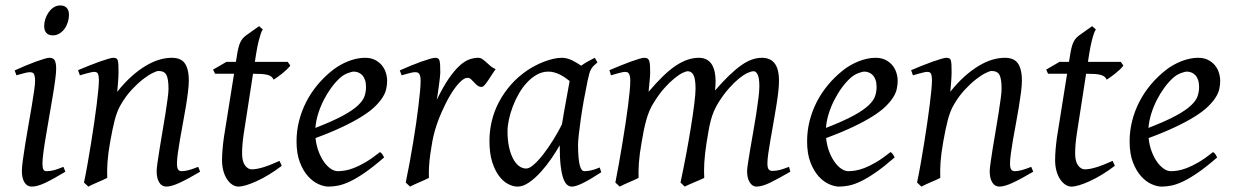

<svg xmlns="http://www.w3.org/2000/svg" viewBox="-20 -671 4565 711"><path d="M222.2 -35.2Q199.2 -21.5 180.9 -11.2Q162.6 -1 147.5 6.1Q132.3 13.2 120.1 16.6Q107.9 20 97.2 20Q80.6 20 70.8 4.6Q61 -10.7 61 -37.1Q61 -51.8 64.7 -78.9Q68.4 -106 73.7 -138.9Q79.1 -171.9 85.4 -207.8Q91.8 -243.7 97.2 -276.1Q102.5 -308.6 106.2 -333.7Q109.9 -358.9 109.9 -371.1Q109.9 -382.3 108.4 -388.9Q106.9 -395.5 104.5 -398.7Q102.1 -401.9 98.1 -402.8Q94.2 -403.8 89.8 -403.8Q85.9 -403.8 77.9 -402.1Q69.8 -400.4 61.5 -397.9Q52.2 -395.5 41 -392.1L34.2 -410.2Q54.7 -419.4 75 -428Q95.2 -436.5 112.8 -442.9Q130.4 -449.2 143.6 -453.1Q156.7 -457 163.1 -457Q176.8 -457 182.4 -447.8Q188 -438.5 188 -416Q188 -401.9 184.3 -374.3Q180.7 -346.7 174.8 -312.5Q168.9 -278.3 162.6 -241Q156.2 -203.6 150.4 -169.4Q144.5 -135.3 140.9 -107.7Q137.2 -80.1 137.2 -65.9Q137.2 -50.8 140.4 -43.9Q143.6 -37.1 151.9 -37.1Q167 -37.1 180.9 -41Q194.8 -44.9 214.8 -53.2ZM235.4 -616.2Q235.4 -602.5 231.2 -589.1Q227.1 -575.7 219.2 -564.7Q211.4 -553.7 200.2 -546.9Q189 -540 175.3 -540Q160.2 -540 151.9 -548.8Q143.6 -557.6 143.6 -574.2Q143.6 -587.4 147.9 -600.8Q152.3 -614.3 160.2 -625.5Q168 -636.7 179 -643.8Q189.9 -650.9 203.6 -650.9Q218.8 -650.9 227.1 -641.8Q235.4 -632.8 235.4 -616.2Z M721.2 -35.2Q676.8 -8.8 645.8 5.6Q614.7 20 596.2 20Q579.1 20 569.6 4.6Q560.1 -10.7 560.1 -37.1Q560.1 -45.9 563.2 -68.6Q566.4 -91.3 571.3 -121.6Q576.2 -151.9 582 -186Q587.9 -220.2 592.8 -251Q597.7 -281.7 600.8 -306.2Q604 -330.6 604 -341.8Q604 -378.9 596.2 -393.6Q588.4 -408.2 566.9 -408.2Q560.5 -408.2 544.7 -400.4Q528.8 -392.6 508.8 -377Q488.8 -361.3 467 -337.9Q445.3 -314.5 427.2 -283.2Q413.6 -259.8 405 -227.1Q396.5 -194.3 388.2 -147Q380.4 -103.5 378.2 -72.3Q376 -41 377 -12.2Q370.6 -8.8 361.1 -4.6Q351.6 -0.5 341.6 3.9Q331.5 8.3 322.3 12.5Q313 16.6 307.1 20L291 4.9Q297.9 -27.3 304.4 -64.9Q311 -102.5 317.1 -140.4Q323.2 -178.2 328.6 -215.1Q334 -252 337.9 -283Q341.8 -314 344 -337.4Q346.2 -360.8 346.2 -372.1Q346.2 -383.3 345 -389.9Q343.8 -396.5 341.6 -399.7Q339.4 -402.8 335.9 -403.8Q332.5 -404.8 328.1 -404.8Q323.7 -404.8 315.2 -402.8Q306.6 -400.9 297.9 -398.4Q287.6 -395.5 275.9 -392.1L269 -411.1Q289.6 -419.9 310.3 -428.2Q331.1 -436.5 349.1 -442.9Q367.2 -449.2 380.6 -453.1Q394 -457 399.9 -457Q406.7 -457 410.6 -454.8Q414.6 -452.6 416.3 -446.8Q418 -440.9 418.5 -430.2Q418.9 -419.4 418.9 -401.9Q418.9 -396.5 418.5 -387.2Q418 -377.9 417.2 -367.4Q416.5 -356.9 415.5 -346.9Q414.6 -336.9 414.1 -331.1Q440.4 -364.3 467.3 -388.2Q494.1 -412.1 520 -427.5Q545.9 -442.9 570.1 -450Q594.2 -457 616.2 -457Q631.3 -457 643.3 -452.6Q655.3 -448.2 663.1 -438.2Q670.9 -428.2 675 -411.9Q679.2 -395.5 679.2 -372.1Q679.2 -355 676 -329.6Q672.9 -304.2 668 -274.7Q663.1 -245.1 657.2 -213.9Q651.4 -182.6 646.5 -154.3Q641.6 -126 638.4 -102.8Q635.3 -79.6 635.3 -65.9Q635.3 -49.3 639.6 -43.2Q644 -37.1 652.8 -37.1Q664.1 -37.1 678.7 -41Q693.4 -44.9 713.9 -53.2Z M1023.4 -57.1Q999.5 -38.6 975.6 -24.2Q951.7 -9.8 930.2 0Q908.7 9.8 891.4 14.9Q874 20 863.3 20Q851.1 20 840.1 12.7Q829.1 5.4 820.6 -7.6Q812 -20.5 807.1 -38.6Q802.2 -56.6 802.2 -78.1Q802.2 -87.4 802.7 -96.7Q803.2 -106 804 -116Q804.7 -126 805.9 -137.2Q807.1 -148.4 809.1 -162.1L846.7 -397.9H776.4L769 -413.1L818.4 -441.9H853.5L856.4 -459Q859.4 -479 862.5 -492.2Q865.7 -505.4 869.9 -514.2Q874 -522.9 878.9 -528.6Q883.8 -534.2 890.1 -539.1L939.5 -574.2L953.1 -562Q949.7 -557.6 945.8 -546.4Q942.4 -536.6 937.7 -518.6Q933.1 -500.5 928.2 -470.2L923.8 -441.9H1045.4L1055.2 -428.2Q1050.3 -421.4 1041.7 -413.3Q1033.2 -405.3 1023.9 -397.9Q1014.6 -390.6 1006.1 -384.5Q997.6 -378.4 993.2 -376Q990.2 -382.8 985.1 -387Q980 -391.1 971.2 -393.6Q962.4 -396 949.5 -397Q936.5 -397.9 918.5 -397.9H917L882.3 -173.8Q880.9 -164.6 879.6 -154.1Q878.4 -143.6 877.7 -134Q877 -124.5 876.7 -116.2Q876.5 -107.9 876.5 -103Q876.5 -72.8 887.5 -58.3Q898.4 -43.9 912.1 -43.9Q929.2 -43.9 953.9 -51.3Q978.5 -58.6 1015.1 -75.2Z M1238.3 -381.8Q1222.2 -367.2 1206.8 -346.2Q1191.4 -325.2 1179 -300.8Q1166.5 -276.4 1158.2 -249.8Q1149.9 -223.1 1147.9 -197.3Q1211.9 -222.2 1249.3 -242.4Q1286.6 -262.7 1305.7 -280.8Q1324.7 -298.8 1330.1 -315.4Q1335.4 -332 1335.4 -349.1Q1335.4 -364.3 1331.5 -375.2Q1327.6 -386.2 1321.3 -392.8Q1314.9 -399.4 1306.9 -402.6Q1298.8 -405.8 1290.5 -405.8Q1282.7 -405.8 1267.6 -400.1Q1252.4 -394.5 1238.3 -381.8ZM1413.6 -371.1Q1413.6 -357.4 1410.4 -342.3Q1407.2 -327.1 1397.2 -311Q1387.2 -294.9 1369.4 -277.3Q1351.6 -259.8 1322 -241Q1292.5 -222.2 1250 -201.9Q1207.5 -181.6 1148.4 -159.7Q1151.4 -132.3 1159.9 -109.9Q1168.5 -87.4 1179.9 -71.3Q1191.4 -55.2 1204.8 -46.1Q1218.3 -37.1 1231.4 -37.1Q1241.7 -37.1 1256.3 -39.3Q1271 -41.5 1290.3 -48.8Q1309.6 -56.2 1333.7 -70.3Q1357.9 -84.5 1387.2 -107.9Q1392.6 -105 1396.7 -98.4Q1400.9 -91.8 1402.3 -87.9Q1362.3 -53.2 1331.5 -32Q1300.8 -10.7 1276.6 0.7Q1252.4 12.2 1233.2 16.1Q1213.9 20 1196.3 20Q1180.2 20 1159.7 11Q1139.2 2 1121.1 -17.8Q1103 -37.6 1090.6 -69.6Q1078.1 -101.6 1078.1 -147.9Q1078.1 -186 1087.4 -222.9Q1096.7 -259.8 1114 -293.7Q1131.3 -327.6 1156.7 -357.9Q1182.1 -388.2 1214.4 -413.1Q1225.6 -421.9 1239.7 -429.9Q1253.9 -438 1269.3 -444.1Q1284.7 -450.2 1300.5 -453.6Q1316.4 -457 1331.5 -457Q1352.5 -457 1367.9 -449.5Q1383.3 -441.9 1393.6 -429.7Q1403.8 -417.5 1408.7 -402.1Q1413.6 -386.7 1413.6 -371.1Z M1815.4 -415Q1809.6 -407.2 1802.5 -396Q1795.4 -384.8 1788.3 -374.3Q1781.2 -363.8 1774.9 -356.4Q1768.6 -349.1 1763.7 -349.1Q1754.4 -349.1 1747.8 -354.5Q1741.2 -359.9 1735.6 -366Q1730 -372.1 1724.4 -377.4Q1718.8 -382.8 1711.4 -382.8Q1698.7 -382.8 1681.9 -365.5Q1665 -348.1 1648.2 -320.1Q1631.3 -292 1616 -257.1Q1600.6 -222.2 1590.3 -187Q1585 -168.5 1580.8 -146.2Q1576.7 -124 1573.5 -100.6Q1570.3 -77.1 1568.8 -54.4Q1567.4 -31.7 1568.4 -12.2Q1562 -8.8 1552.5 -4.6Q1543 -0.5 1533 3.9Q1522.9 8.3 1513.7 12.5Q1504.4 16.6 1498.5 20L1482.4 4.9Q1489.7 -29.8 1496.6 -66.9Q1503.4 -104 1509.5 -140.9Q1515.6 -177.7 1520.8 -212.9Q1525.9 -248 1529.5 -278.3Q1533.2 -308.6 1535.4 -332.5Q1537.6 -356.4 1537.6 -371.1Q1537.6 -382.3 1535.9 -388.9Q1534.2 -395.5 1531.5 -398.7Q1528.8 -401.9 1525.1 -402.8Q1521.5 -403.8 1517.6 -403.8Q1512.7 -403.8 1504.4 -402.1Q1496.1 -400.4 1487.8 -397.9Q1478 -395.5 1467.3 -392.1L1460.4 -410.2Q1481 -419.4 1501.7 -428Q1522.5 -436.5 1540.5 -442.9Q1558.6 -449.2 1572 -453.1Q1585.4 -457 1591.3 -457Q1598.1 -457 1602.1 -454.6Q1606 -452.1 1607.7 -446Q1609.4 -439.9 1609.9 -429Q1610.4 -418 1610.4 -400.9Q1610.4 -395.5 1608.9 -382.8Q1607.4 -370.1 1605.5 -355.2Q1603.5 -340.3 1601.3 -325.7Q1599.1 -311 1597.7 -301.8Q1621.1 -350.1 1642.1 -380.4Q1663.1 -410.6 1681.9 -427.7Q1700.7 -444.8 1717.8 -450.9Q1734.9 -457 1750.5 -457Q1759.3 -457 1766.4 -452.1Q1773.4 -447.3 1780.8 -440.4Q1788.1 -433.6 1796.4 -426.5Q1804.7 -419.4 1815.4 -415Z M2061 -210.4Q2064.5 -232.4 2068.6 -256.1Q2072.8 -279.8 2076.9 -301.8Q2081.1 -323.7 2084.2 -342Q2087.4 -360.4 2089.4 -371.1Q2082 -377 2073.2 -383.1Q2064.5 -389.2 2054.4 -394.3Q2044.4 -399.4 2033.4 -402.6Q2022.5 -405.8 2010.7 -405.8Q1988.3 -405.8 1968.5 -394.8Q1948.7 -383.8 1931.9 -365.7Q1915 -347.7 1901.6 -324.5Q1888.2 -301.3 1878.9 -276.6Q1869.6 -252 1864.5 -228Q1859.4 -204.1 1859.4 -185.1Q1859.4 -153.3 1864.7 -127.9Q1870.1 -102.5 1879.4 -84.5Q1888.7 -66.4 1901.4 -56.6Q1914.1 -46.9 1928.7 -46.9Q1940.4 -46.9 1957.3 -61.8Q1974.1 -76.7 1992.4 -100.3Q2010.7 -124 2028.8 -153.1Q2046.9 -182.1 2061 -210.4ZM2206.5 -33.2Q2164.1 -5.4 2137.9 7.3Q2111.8 20 2097.7 20Q2088.9 20 2080.8 13.9Q2072.8 7.8 2066.4 -9Q2060.1 -25.9 2056.4 -55.7Q2052.7 -85.4 2052.7 -132.8Q2040 -110.4 2021.7 -83.7Q2003.4 -57.1 1982.4 -33.9Q1961.4 -10.7 1939.2 4.6Q1917 20 1896.5 20Q1880.4 20 1862.1 10.7Q1843.8 1.5 1828.4 -18.8Q1813 -39.1 1802.7 -71Q1792.5 -103 1792.5 -148.9Q1792.5 -187.5 1801.5 -224.4Q1810.5 -261.2 1828.6 -294.9Q1846.7 -328.6 1872.8 -358.2Q1898.9 -387.7 1933.6 -411.1Q1946.8 -419.9 1962.6 -428.2Q1978.5 -436.5 1995.4 -442.9Q2012.2 -449.2 2028.8 -453.1Q2045.4 -457 2060.5 -457Q2070.8 -457 2080.6 -454.3Q2090.3 -451.7 2099.4 -447.3Q2108.4 -442.9 2116.7 -437.7Q2125 -432.6 2132.3 -427.7Q2143.6 -436 2156.2 -443.1Q2168.9 -450.2 2182.6 -457L2192.4 -439.9Q2184.1 -433.1 2178.7 -427.7Q2173.3 -422.4 2169.2 -415.3Q2165 -408.2 2162.1 -397.9Q2159.2 -387.7 2155.8 -371.1Q2148.4 -335.9 2141.8 -299.1Q2135.3 -262.2 2130.6 -229.5Q2126 -196.8 2123.3 -171.9Q2120.6 -147 2120.6 -136.2Q2120.6 -108.4 2122.3 -89.4Q2124 -70.3 2127 -58.8Q2129.9 -47.4 2134.3 -42.2Q2138.7 -37.1 2144.5 -37.1Q2154.3 -37.1 2167.7 -39.8Q2181.2 -42.5 2200.7 -50.8Z M2906.7 -35.2Q2861.3 -8.8 2831.5 5.6Q2801.8 20 2780.8 20Q2766.6 20 2756.6 4.6Q2746.6 -10.7 2746.6 -37.1Q2746.6 -45.9 2750 -67.9Q2753.4 -89.8 2758.3 -119.4Q2763.2 -148.9 2769.3 -182.6Q2775.4 -216.3 2780.3 -248.3Q2785.2 -280.3 2788.6 -307.6Q2792 -335 2792 -351.1Q2792 -381.3 2785.9 -394.3Q2779.8 -407.2 2771 -407.2Q2761.7 -407.2 2747.6 -400.6Q2733.4 -394 2716.3 -380.1Q2699.2 -366.2 2679.9 -344.5Q2660.6 -322.8 2641.6 -293Q2630.9 -275.9 2623.8 -259.3Q2616.7 -242.7 2612.1 -224.9Q2607.4 -207 2604 -187.3Q2600.6 -167.5 2596.7 -144Q2589.8 -99.6 2588.1 -67.9Q2586.4 -36.1 2587.9 -12.2Q2581.1 -8.8 2571.3 -4.6Q2561.5 -0.5 2551.3 3.9Q2541 8.3 2531.5 12.5Q2522 16.6 2515.6 20L2500 4.9Q2510.7 -44.9 2520.8 -98.6Q2530.8 -152.3 2538.6 -200.4Q2546.4 -248.5 2551 -286.1Q2555.7 -323.7 2555.7 -341.8Q2555.7 -378.9 2548.1 -393.1Q2540.5 -407.2 2526.9 -407.2Q2520.5 -407.2 2507.3 -400.9Q2494.1 -394.5 2477.1 -380.6Q2460 -366.7 2440.7 -345.2Q2421.4 -323.7 2402.8 -293.9Q2392.6 -278.3 2385.5 -261.7Q2378.4 -245.1 2373.3 -226.8Q2368.2 -208.5 2364 -188Q2359.9 -167.5 2356 -144Q2348.1 -99.6 2345.9 -67.6Q2343.8 -35.6 2344.7 -12.2Q2338.4 -8.8 2328.9 -4.6Q2319.3 -0.5 2309.3 3.9Q2299.3 8.3 2290 12.5Q2280.8 16.6 2274.9 20L2258.8 4.9Q2265.6 -29.3 2272.2 -66.7Q2278.8 -104 2284.9 -141.1Q2291 -178.2 2296.4 -213.6Q2301.8 -249 2305.7 -279.3Q2309.6 -309.6 2311.8 -333.3Q2314 -356.9 2314 -371.1Q2314 -382.3 2312.5 -388.9Q2311 -395.5 2308.3 -399.2Q2305.7 -402.8 2302.2 -403.8Q2298.8 -404.8 2294.9 -404.8Q2290 -404.8 2281.5 -402.8Q2272.9 -400.9 2264.2 -398.4Q2253.9 -395.5 2242.7 -392.1L2236.8 -411.1Q2257.3 -419.9 2277.8 -428.2Q2298.3 -436.5 2315.9 -442.9Q2333.5 -449.2 2346.7 -453.1Q2359.9 -457 2365.7 -457Q2373 -457 2377.4 -454.6Q2381.8 -452.1 2384 -446Q2386.2 -439.9 2387 -429Q2387.7 -418 2387.7 -400.9Q2387.7 -395.5 2387 -387.5Q2386.2 -379.4 2385.5 -369.9Q2384.8 -360.4 2383.5 -350.1Q2382.3 -339.8 2381.8 -331.1Q2410.6 -365.2 2435.8 -389.4Q2460.9 -413.6 2483.6 -428.5Q2506.3 -443.4 2527.1 -450.2Q2547.9 -457 2567.9 -457Q2585.9 -457 2598.1 -449.7Q2610.4 -442.4 2617.2 -430.2Q2624 -418 2627 -402.6Q2629.9 -387.2 2629.9 -371.1Q2629.9 -361.8 2629.4 -354.2Q2628.9 -346.7 2627.9 -335.9Q2656.2 -368.7 2680.2 -391.6Q2704.1 -414.6 2724.9 -429.2Q2745.6 -443.8 2764.4 -450.4Q2783.2 -457 2801.8 -457Q2815.9 -457 2827.6 -452.4Q2839.4 -447.8 2847.7 -437.5Q2856 -427.2 2860.4 -410.9Q2864.7 -394.5 2864.7 -371.1Q2864.7 -352.5 2861.6 -326.4Q2858.4 -300.3 2853.5 -271Q2848.6 -241.7 2843.3 -210.9Q2837.9 -180.2 2833 -152.6Q2828.1 -125 2825 -102.3Q2821.8 -79.6 2821.8 -65.9Q2821.8 -49.3 2826.7 -43.7Q2831.5 -38.1 2839.8 -38.1Q2854 -38.1 2867.9 -41.7Q2881.8 -45.4 2901.9 -53.2Z M3128.9 -381.8Q3112.8 -367.2 3097.4 -346.2Q3082 -325.2 3069.6 -300.8Q3057.1 -276.4 3048.8 -249.8Q3040.5 -223.1 3038.6 -197.3Q3102.5 -222.2 3139.9 -242.4Q3177.2 -262.7 3196.3 -280.8Q3215.3 -298.8 3220.7 -315.4Q3226.1 -332 3226.1 -349.1Q3226.1 -364.3 3222.2 -375.2Q3218.3 -386.2 3211.9 -392.8Q3205.6 -399.4 3197.5 -402.6Q3189.5 -405.8 3181.2 -405.8Q3173.3 -405.8 3158.2 -400.1Q3143.1 -394.5 3128.9 -381.8ZM3304.2 -371.1Q3304.2 -357.4 3301 -342.3Q3297.9 -327.1 3287.8 -311Q3277.8 -294.9 3260 -277.3Q3242.2 -259.8 3212.6 -241Q3183.1 -222.2 3140.6 -201.9Q3098.1 -181.6 3039.1 -159.7Q3042 -132.3 3050.5 -109.9Q3059.1 -87.4 3070.6 -71.3Q3082 -55.2 3095.5 -46.1Q3108.9 -37.1 3122.1 -37.1Q3132.3 -37.1 3147 -39.3Q3161.6 -41.5 3180.9 -48.8Q3200.2 -56.2 3224.4 -70.3Q3248.5 -84.5 3277.8 -107.9Q3283.2 -105 3287.4 -98.4Q3291.5 -91.8 3293 -87.9Q3252.9 -53.2 3222.2 -32Q3191.4 -10.7 3167.2 0.7Q3143.1 12.2 3123.8 16.1Q3104.5 20 3086.9 20Q3070.8 20 3050.3 11Q3029.8 2 3011.7 -17.8Q2993.7 -37.6 2981.2 -69.6Q2968.8 -101.6 2968.8 -147.9Q2968.8 -186 2978 -222.9Q2987.3 -259.8 3004.6 -293.7Q3022 -327.6 3047.4 -357.9Q3072.8 -388.2 3105 -413.1Q3116.2 -421.9 3130.4 -429.9Q3144.5 -438 3159.9 -444.1Q3175.3 -450.2 3191.2 -453.6Q3207 -457 3222.2 -457Q3243.2 -457 3258.5 -449.5Q3273.9 -441.9 3284.2 -429.7Q3294.4 -417.5 3299.3 -402.1Q3304.2 -386.7 3304.2 -371.1Z M3806.2 -35.2Q3761.7 -8.8 3730.7 5.6Q3699.7 20 3681.2 20Q3664.1 20 3654.5 4.6Q3645 -10.7 3645 -37.1Q3645 -45.9 3648.2 -68.6Q3651.4 -91.3 3656.2 -121.6Q3661.1 -151.9 3667 -186Q3672.9 -220.2 3677.7 -251Q3682.6 -281.7 3685.8 -306.2Q3689 -330.6 3689 -341.8Q3689 -378.9 3681.2 -393.6Q3673.3 -408.2 3651.9 -408.2Q3645.5 -408.2 3629.6 -400.4Q3613.8 -392.6 3593.8 -377Q3573.7 -361.3 3552 -337.9Q3530.3 -314.5 3512.2 -283.2Q3498.5 -259.8 3490 -227.1Q3481.4 -194.3 3473.1 -147Q3465.3 -103.5 3463.1 -72.3Q3460.9 -41 3461.9 -12.2Q3455.6 -8.8 3446 -4.6Q3436.5 -0.5 3426.5 3.9Q3416.5 8.3 3407.2 12.5Q3397.9 16.6 3392.1 20L3376 4.9Q3382.8 -27.3 3389.4 -64.9Q3396 -102.5 3402.1 -140.4Q3408.2 -178.2 3413.6 -215.1Q3418.9 -252 3422.9 -283Q3426.8 -314 3429 -337.4Q3431.2 -360.8 3431.2 -372.1Q3431.2 -383.3 3429.9 -389.9Q3428.7 -396.5 3426.5 -399.7Q3424.3 -402.8 3420.9 -403.8Q3417.5 -404.8 3413.1 -404.8Q3408.7 -404.8 3400.1 -402.8Q3391.6 -400.9 3382.8 -398.4Q3372.6 -395.5 3360.8 -392.1L3354 -411.1Q3374.5 -419.9 3395.3 -428.2Q3416 -436.5 3434.1 -442.9Q3452.1 -449.2 3465.6 -453.1Q3479 -457 3484.9 -457Q3491.7 -457 3495.6 -454.8Q3499.5 -452.6 3501.2 -446.8Q3502.9 -440.9 3503.4 -430.2Q3503.9 -419.4 3503.9 -401.9Q3503.9 -396.5 3503.4 -387.2Q3502.9 -377.9 3502.2 -367.4Q3501.5 -356.9 3500.5 -346.9Q3499.5 -336.9 3499 -331.1Q3525.4 -364.3 3552.2 -388.2Q3579.1 -412.1 3605 -427.5Q3630.9 -442.9 3655 -450Q3679.2 -457 3701.2 -457Q3716.3 -457 3728.3 -452.6Q3740.2 -448.2 3748 -438.2Q3755.9 -428.2 3760 -411.9Q3764.2 -395.5 3764.2 -372.1Q3764.2 -355 3761 -329.6Q3757.8 -304.2 3752.9 -274.7Q3748 -245.1 3742.2 -213.9Q3736.3 -182.6 3731.4 -154.3Q3726.6 -126 3723.4 -102.8Q3720.2 -79.6 3720.2 -65.9Q3720.2 -49.3 3724.6 -43.2Q3729 -37.1 3737.8 -37.1Q3749 -37.1 3763.7 -41Q3778.3 -44.9 3798.8 -53.2Z M4108.4 -57.1Q4084.5 -38.6 4060.5 -24.2Q4036.6 -9.8 4015.1 0Q3993.7 9.8 3976.3 14.9Q3959 20 3948.2 20Q3936 20 3925 12.7Q3914.1 5.4 3905.5 -7.6Q3897 -20.5 3892.1 -38.6Q3887.2 -56.6 3887.2 -78.1Q3887.2 -87.4 3887.7 -96.7Q3888.2 -106 3888.9 -116Q3889.6 -126 3890.9 -137.2Q3892.1 -148.4 3894 -162.1L3931.6 -397.9H3861.3L3854 -413.1L3903.3 -441.9H3938.5L3941.4 -459Q3944.3 -479 3947.5 -492.2Q3950.7 -505.4 3954.8 -514.2Q3959 -522.9 3963.9 -528.6Q3968.8 -534.2 3975.1 -539.1L4024.4 -574.2L4038.1 -562Q4034.7 -557.6 4030.8 -546.4Q4027.3 -536.6 4022.7 -518.6Q4018.1 -500.5 4013.2 -470.2L4008.8 -441.9H4130.4L4140.1 -428.2Q4135.3 -421.4 4126.7 -413.3Q4118.2 -405.3 4108.9 -397.9Q4099.6 -390.6 4091.1 -384.5Q4082.5 -378.4 4078.1 -376Q4075.2 -382.8 4070.1 -387Q4064.9 -391.1 4056.2 -393.6Q4047.4 -396 4034.4 -397Q4021.5 -397.9 4003.4 -397.9H4002L3967.3 -173.8Q3965.8 -164.6 3964.6 -154.1Q3963.4 -143.6 3962.6 -134Q3961.9 -124.5 3961.7 -116.2Q3961.4 -107.9 3961.4 -103Q3961.4 -72.8 3972.4 -58.3Q3983.4 -43.9 3997.1 -43.9Q4014.2 -43.9 4038.8 -51.3Q4063.5 -58.6 4100.1 -75.2Z M4323.2 -381.8Q4307.1 -367.2 4291.7 -346.2Q4276.4 -325.2 4263.9 -300.8Q4251.5 -276.4 4243.2 -249.8Q4234.9 -223.1 4232.9 -197.3Q4296.9 -222.2 4334.2 -242.4Q4371.6 -262.7 4390.6 -280.8Q4409.7 -298.8 4415 -315.4Q4420.4 -332 4420.4 -349.1Q4420.4 -364.3 4416.5 -375.2Q4412.6 -386.2 4406.2 -392.8Q4399.9 -399.4 4391.8 -402.6Q4383.8 -405.8 4375.5 -405.8Q4367.7 -405.8 4352.5 -400.1Q4337.4 -394.5 4323.2 -381.8ZM4498.5 -371.1Q4498.5 -357.4 4495.4 -342.3Q4492.2 -327.1 4482.2 -311Q4472.2 -294.9 4454.3 -277.3Q4436.5 -259.8 4407 -241Q4377.4 -222.2 4335 -201.9Q4292.5 -181.6 4233.4 -159.7Q4236.3 -132.3 4244.9 -109.9Q4253.4 -87.4 4264.9 -71.3Q4276.4 -55.2 4289.8 -46.1Q4303.2 -37.1 4316.4 -37.1Q4326.7 -37.1 4341.3 -39.3Q4356 -41.5 4375.2 -48.8Q4394.5 -56.2 4418.7 -70.3Q4442.9 -84.5 4472.2 -107.9Q4477.5 -105 4481.7 -98.4Q4485.8 -91.8 4487.3 -87.9Q4447.3 -53.2 4416.5 -32Q4385.7 -10.7 4361.6 0.7Q4337.4 12.2 4318.1 16.1Q4298.8 20 4281.2 20Q4265.1 20 4244.6 11Q4224.1 2 4206.1 -17.8Q4188 -37.6 4175.5 -69.6Q4163.1 -101.6 4163.1 -147.9Q4163.1 -186 4172.4 -222.9Q4181.6 -259.8 4199 -293.7Q4216.3 -327.6 4241.7 -357.9Q4267.1 -388.2 4299.3 -413.1Q4310.5 -421.9 4324.7 -429.9Q4338.9 -438 4354.2 -444.1Q4369.6 -450.2 4385.5 -453.6Q4401.4 -457 4416.5 -457Q4437.5 -457 4452.9 -449.5Q4468.3 -441.9 4478.5 -429.7Q4488.8 -417.5 4493.7 -402.1Q4498.5 -386.7 4498.5 -371.1Z"/></svg>

Font: Gentium Plus Viet
Style: Italic
Weight: 400
Italic angle: -8°
Designer: J. Victor Gaultney, Annie Olsen, Iska Routamaa, Becca Hirsbrunner
Foundry: SIL International
Version: Version 5.000